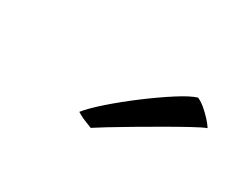

<svg xmlns="http://www.w3.org/2000/svg" viewBox="-41 -836 456 376"><g transform="rotate(30 186.5 -648.0)"><path d="M327 -725.5Q336 -721.5 345 -713.8Q354 -706 361.5 -697.8Q369 -689.5 373 -683Q363.5 -679.5 343 -668.2Q322.5 -657 296.8 -642.2Q271 -627.5 245.8 -612.5Q220.5 -597.5 201.2 -585.8Q182 -574 174.5 -569Q172 -570 167 -572Q162 -574 156.5 -576.2Q151 -578.5 146.5 -581Q142 -583.5 139.5 -585Q150.5 -599 175.2 -620.8Q200 -642.5 229.5 -664.8Q259 -687 285.5 -704Q312 -721 327 -725.5Z"/></g></svg>

Font: Grandstander Thin ExtraLight
Style: Italic
Weight: 250
Italic angle: -15°
Version: Version 1.200